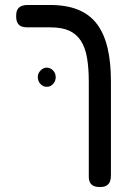

<svg xmlns="http://www.w3.org/2000/svg" viewBox="-20 -602 514 772"><path d="M382 150Q364 150 354.5 144.5Q345 139 341 130Q337 121 337 111V-274Q337 -328 330 -369Q323 -410 305.5 -437.5Q288 -465 258.5 -478.5Q229 -492 183 -492H91Q77 -492 67 -495.5Q57 -499 51 -509Q45 -519 45 -537Q45 -556 51 -565Q57 -574 67 -578Q77 -582 90 -582H180Q248 -582 295 -562.5Q342 -543 370.5 -504.5Q399 -466 412.5 -409Q426 -352 426 -276V104Q426 117 422.5 127Q419 137 409.5 143.5Q400 150 382 150ZM168 -253Q153 -253 142.5 -264.5Q132 -276 132 -293Q132 -307 143 -318.5Q154 -330 168 -330Q182 -330 193 -319Q204 -308 204 -292Q204 -276 193.5 -264.5Q183 -253 168 -253Z"/></svg>

Font: Fredoka SemiCondensed
Style: Regular
Weight: 400
Width: 4
Designer: Ben Nathan
Foundry: Milena B. Brandão, Ben Nathan
Version: Version 2.001